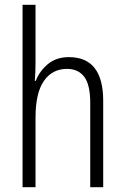

<svg xmlns="http://www.w3.org/2000/svg" viewBox="-20 -780 521 800"><path d="M128 -518Q128 -477 125 -443H129Q144 -483 179 -512.5Q214 -542 267 -542Q410 -542 410 -360V0H356V-351Q356 -427 331 -460Q306 -493 259 -493Q198 -493 163 -443Q128 -393 128 -289V0H74V-760H128Z"/></svg>

Font: Noto Sans Gurmukhi Condensed Light
Style: Regular
Weight: 300
Width: 3
Designer: Jelle Bosma - Monotype Design Team
Foundry: Monotype Imaging Inc.
Version: Version 2.004; ttfautohint (v1.8.4.7-5d5b)